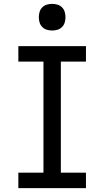

<svg xmlns="http://www.w3.org/2000/svg" viewBox="-20 -974 540 994"><path d="M75 0V-80H205V-655H75V-735H425V-655H295V-80H425V0ZM250 -816Q236 -816 222.5 -820Q209 -824 199 -834Q189 -844 185 -857.5Q181 -871 181 -885Q181 -899 185 -912.5Q189 -926 199 -936Q209 -946 222.5 -950Q236 -954 250 -954Q264 -954 277.5 -950Q291 -946 301 -936Q311 -926 315 -912.5Q319 -899 319 -885Q319 -871 315 -857.5Q311 -844 301 -834Q291 -824 277.5 -820Q264 -816 250 -816Z"/></svg>

Font: Iosevka Curly Medium
Style: Regular
Weight: 500
Monospace: yes
Designer: Belleve Invis
Foundry: Belleve Invis
Version: Version 22.1.2; ttfautohint (v1.8.4)